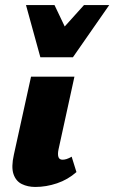

<svg xmlns="http://www.w3.org/2000/svg" viewBox="-20 -731 453 761"><path d="M120 10Q90 10 66.5 -1.5Q43 -13 33.5 -41Q24 -69 35 -118L103 -427H275L212 -139Q208 -120 211.5 -109Q215 -98 228 -98Q235 -98 243.5 -100.5Q252 -103 264 -110L283 -49Q249 -19 206 -4.5Q163 10 120 10ZM140 -504 195 -580 313 -711H413L269 -504ZM140 -504 83 -711H196L258 -581L269 -504Z"/></svg>

Font: Ysabeau Infant Black
Style: Italic
Weight: 900
Italic angle: -12°
Designer: Christian Thalmann (Catharsis Fonts)
Version: Version 2.001;gftools[0.9.30]; featfreeze: ss01,ss02,lnum